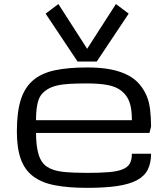

<svg xmlns="http://www.w3.org/2000/svg" viewBox="-20 -908 821 939"><path d="M406.2 -669.4 265.6 -888.2 203.1 -841.3 359.4 -606.9H453.1L609.4 -841.3L546.9 -888.2ZM406.2 10.7Q312.5 10.7 247.1 -2.2Q181.6 -15.1 140.6 -46.9Q99.6 -78.6 81.1 -131.8Q62.5 -185.1 62.5 -265.6Q62.5 -357.9 81.1 -418.2Q99.6 -478.5 140.6 -514.2Q181.6 -549.8 247.1 -564Q312.5 -578.1 406.2 -578.1Q473.1 -578.1 522.2 -568.4Q571.3 -558.6 606.2 -540Q641.1 -521.5 662.8 -495.1Q684.6 -468.8 697 -439.7Q709.5 -410.6 714.1 -371.6Q718.8 -332.5 718.8 -289.1L710.9 -257.8H156.2Q156.2 -193.4 168.9 -152.1Q181.6 -110.8 210.9 -91.8Q240.2 -72.8 288.1 -67.6Q335.9 -62.5 406.2 -62.5Q470.7 -62.5 512.9 -66.2Q555.2 -69.8 580.1 -80.1Q605 -90.3 615 -108.6Q625 -127 625 -156.2H718.8Q718.8 -110.8 702.9 -78.9Q687 -46.9 650.4 -27.1Q613.8 -7.3 554 1.7Q494.1 10.7 406.2 10.7ZM406.2 -500Q359.4 -500 322.5 -498Q285.6 -496.1 258.1 -489.5Q230.5 -482.9 210.9 -470.5Q191.4 -458 179.4 -441.2Q167.5 -424.3 161.9 -393.8Q156.2 -363.3 156.2 -320.3H625Q625 -377.4 612.8 -409.9Q600.6 -442.4 574.2 -463.4Q547.9 -484.4 506.3 -492.2Q464.8 -500 406.2 -500Z"/></svg>

Font: Michroma
Style: Regular
Weight: 400
Version: Version 1.000